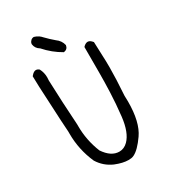

<svg xmlns="http://www.w3.org/2000/svg" viewBox="-194 -895 888 997"><g transform="rotate(-30 250.0 -396.0)"><path d="M143.1 -768.6Q143.1 -768.1 143.1 -767.6Q146.5 -742.7 168.9 -729L169.9 -728.5Q212.9 -679.7 267.1 -649.4Q279.3 -651.4 285.9 -658Q292.5 -664.6 294.4 -676.3Q287.6 -706.1 261.2 -724.6Q261.2 -724.6 260.7 -725.1Q236.3 -745.6 213.4 -769.5Q209.5 -773.4 206.3 -776.9Q203.1 -780.3 197.3 -784.2Q185.1 -792.5 170.9 -796.4Q159.2 -795.9 151.9 -788.1Q151.9 -788.1 151.9 -787.6Q143.1 -779.3 143.1 -768.6ZM72.8 -631.8Q68.8 -627 64 -622.1L65.9 -557.1Q69.8 -487.8 72.8 -419.4Q75.7 -351.1 80.6 -281.2Q80.6 -274.4 80.6 -268.1Q80.6 -172.4 119.6 -84.5Q148.9 -37.1 200.2 -14.6Q244.6 3.4 277.8 3.4Q287.1 3.4 295.2 2.2Q303.2 1 311 -2.9Q343.3 -18.6 383.3 -75.7Q427.2 -138.2 427.2 -261.2Q427.2 -277.8 426.3 -295.9Q433.1 -397.5 433.1 -464.4Q433.1 -501.5 431.2 -538.6V-539.1Q430.2 -577.6 428.2 -617.2Q424.3 -621.1 420.4 -625.5Q410.2 -634.8 400.4 -634.8Q390.6 -634.8 379.9 -626.5Q377 -623 372.6 -619.6V-503.9Q372.6 -485.8 372.6 -467.3Q372.6 -412.1 370.1 -348.4Q367.7 -284.7 359.4 -210Q349.1 -119.6 310.1 -80.6Q287.6 -58.1 258.8 -58.1Q210 -58.1 171.4 -115.7Q139.2 -195.3 139.2 -280.3Q139.2 -285.2 139.2 -290L131.3 -425.3L125.5 -561Q126.5 -570.3 126.5 -580.1Q126.5 -608.9 113.3 -633.8Q104 -642.1 94 -642.1Q84 -642.1 72.8 -631.8Z"/></g></svg>

Font: Bakudai
Style: ExtraLight
Weight: 200
Version: Version 1.48